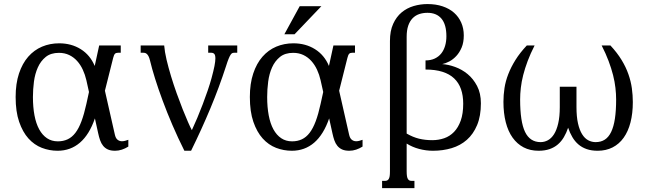

<svg xmlns="http://www.w3.org/2000/svg" viewBox="-20 -747 3259 965"><path d="M269.5 10.7Q228.5 10.7 190.4 -3.9Q152.3 -18.6 123 -51Q93.8 -83.5 76.2 -134.8Q58.6 -186 58.6 -259.3Q58.6 -326.7 75.4 -377.4Q92.3 -428.2 121.8 -461.9Q151.4 -495.6 191.2 -512.5Q231 -529.3 277.3 -529.3Q338.9 -529.3 386 -499.8Q433.1 -470.2 456.1 -415.5L478.5 -518.6H586.9V-481.9H573.2Q563 -481.9 557.9 -476.8Q552.7 -471.7 548.8 -456.1L507.3 -291L557.1 -71.3Q561 -52.7 570.6 -44.9Q580.1 -37.1 592.8 -37.1Q600.1 -37.1 608.2 -39.1Q616.2 -41 625 -44.4V-10.3Q609.4 -0.5 592.5 5.1Q575.7 10.7 558.6 10.7Q536.6 10.7 522.2 4.2Q507.8 -2.4 498.3 -14.2Q488.8 -25.9 483.2 -42Q477.5 -58.1 473.6 -76.7L457 -151.9Q429.2 -70.8 381.8 -30Q334.5 10.7 269.5 10.7ZM276.4 -481.4Q235.4 -481.4 210 -460.9Q184.6 -440.4 170.2 -408.2Q155.8 -376 150.6 -336.7Q145.5 -297.4 145.5 -259.3Q145.5 -208.5 153.3 -167.2Q161.1 -126 177 -96.9Q192.9 -67.9 216.3 -52.2Q239.7 -36.6 270.5 -36.6Q298.3 -36.6 320.1 -46.9Q341.8 -57.1 358.9 -79.3Q376 -101.6 389.4 -137.5Q402.8 -173.3 414.1 -224.6L427.2 -284.7L414.1 -343.8Q407.7 -371.6 396.2 -396.5Q384.8 -421.4 367.7 -440.4Q350.6 -459.5 327.6 -470.5Q304.7 -481.4 276.4 -481.4Z M940.4 10.7H906.7Q874.5 -53.7 846.9 -117.9Q819.3 -182.1 797.4 -241.5Q775.4 -300.8 759.3 -352.3Q743.2 -403.8 733.9 -442.9Q730.5 -457 726.1 -465.1Q721.7 -473.1 716.8 -476.8Q711.9 -480.5 707.5 -481.2Q703.1 -481.9 700.2 -481.9H687V-518.6H805.2Q807.6 -487.3 817.1 -447Q826.7 -406.7 839.6 -364Q852.5 -321.3 867.9 -278.3Q883.3 -235.4 897.9 -198.5Q912.6 -161.6 924.8 -133.8Q937 -106 944.3 -92.8Q957.5 -121.1 971.7 -154.8Q985.8 -188.5 999 -223.1Q1012.2 -257.8 1023.7 -291.5Q1035.2 -325.2 1043 -353.5Q1053.2 -391.1 1057.9 -415Q1062.5 -439 1062.5 -453.1Q1062.5 -470.2 1056.9 -476.1Q1051.3 -481.9 1041.5 -481.9H1026.4V-518.6H1172.4V-481.9H1158.2Q1152.8 -481.9 1148.4 -480.5Q1144 -479 1139.4 -472.4Q1134.8 -465.8 1129.2 -452.1Q1123.5 -438.5 1115.7 -413.6Q1081.5 -308.1 1037.6 -202.9Q993.7 -97.7 940.4 10.7Z M1446.8 10.7Q1405.8 10.7 1367.7 -3.9Q1329.6 -18.6 1300.3 -51Q1271 -83.5 1253.4 -134.8Q1235.8 -186 1235.8 -259.3Q1235.8 -326.7 1252.7 -377.4Q1269.5 -428.2 1299.1 -461.9Q1328.6 -495.6 1368.4 -512.5Q1408.2 -529.3 1454.6 -529.3Q1516.1 -529.3 1563.2 -499.8Q1610.4 -470.2 1633.3 -415.5L1655.8 -518.6H1764.2V-481.9H1750.5Q1740.2 -481.9 1735.1 -476.8Q1730 -471.7 1726.1 -456.1L1684.6 -291L1734.4 -71.3Q1738.3 -52.7 1747.8 -44.9Q1757.3 -37.1 1770 -37.1Q1777.3 -37.1 1785.4 -39.1Q1793.5 -41 1802.2 -44.4V-10.3Q1786.6 -0.5 1769.8 5.1Q1752.9 10.7 1735.8 10.7Q1713.9 10.7 1699.5 4.2Q1685.1 -2.4 1675.5 -14.2Q1666 -25.9 1660.4 -42Q1654.8 -58.1 1650.9 -76.7L1634.3 -151.9Q1606.4 -70.8 1559.1 -30Q1511.7 10.7 1446.8 10.7ZM1453.6 -481.4Q1412.6 -481.4 1387.2 -460.9Q1361.8 -440.4 1347.4 -408.2Q1333 -376 1327.9 -336.7Q1322.8 -297.4 1322.8 -259.3Q1322.8 -208.5 1330.6 -167.2Q1338.4 -126 1354.2 -96.9Q1370.1 -67.9 1393.6 -52.2Q1417 -36.6 1447.8 -36.6Q1475.6 -36.6 1497.3 -46.9Q1519 -57.1 1536.1 -79.3Q1553.2 -101.6 1566.7 -137.5Q1580.1 -173.3 1591.3 -224.6L1604.5 -284.7L1591.3 -343.8Q1585 -371.6 1573.5 -396.5Q1562 -421.4 1544.9 -440.4Q1527.8 -459.5 1504.9 -470.5Q1481.9 -481.4 1453.6 -481.4ZM1486.3 -715.8H1595.2L1460.4 -574.7H1409.2Z M1939.9 -541Q1939.9 -591.8 1956.1 -627.2Q1972.2 -662.6 1998.5 -684.6Q2024.9 -706.5 2058.8 -716.6Q2092.8 -726.6 2128.4 -726.6Q2170.9 -726.6 2204.8 -715.1Q2238.8 -703.6 2262.2 -682.9Q2285.6 -662.1 2298.3 -633.1Q2311 -604 2311 -568.8Q2311 -533.7 2300.3 -508.3Q2289.6 -482.9 2273.4 -465.6Q2257.3 -448.2 2238.3 -438.2Q2219.2 -428.2 2202.6 -424.8Q2232.9 -422.9 2267.1 -410.6Q2301.3 -398.4 2330.1 -374.8Q2358.9 -351.1 2377.9 -314.7Q2397 -278.3 2397 -228Q2397 -163.6 2377.9 -118.2Q2358.9 -72.8 2326.4 -44.2Q2293.9 -15.6 2250 -2.4Q2206.1 10.7 2156.2 10.7Q2121.1 10.7 2086.4 1.5Q2051.8 -7.8 2023.9 -25.4V113.8Q2023.9 128.9 2025.4 138.2Q2026.9 147.5 2030.3 152.8Q2033.7 158.2 2038.3 160.2Q2043 162.1 2049.8 162.1H2063V198.7H1900.4V162.1H1914.1Q1920.4 162.1 1925.3 160.2Q1930.2 158.2 1933.6 152.8Q1937 147.5 1938.5 138.2Q1939.9 128.9 1939.9 113.8ZM2152.8 -42.5Q2184.1 -42.5 2212.4 -52.2Q2240.7 -62 2262 -84Q2283.2 -106 2295.7 -140.9Q2308.1 -175.8 2308.1 -225.6Q2308.1 -267.1 2296.9 -299.1Q2285.6 -331.1 2262.5 -353Q2239.3 -375 2203.6 -386.2Q2168 -397.5 2118.7 -397.5V-443.4Q2145 -443.4 2164.8 -452.6Q2184.6 -461.9 2197.5 -478Q2210.4 -494.1 2217 -516.4Q2223.6 -538.6 2223.6 -564.9Q2223.6 -623.5 2199 -653.1Q2174.3 -682.6 2128.4 -682.6Q2105.5 -682.6 2086.4 -676Q2067.4 -669.4 2053.5 -655Q2039.6 -640.6 2031.7 -617.7Q2023.9 -594.7 2023.9 -562V-75.7Q2055.2 -57.6 2085.9 -50Q2116.7 -42.5 2152.8 -42.5Z M2793.5 -311H2877.4V-209Q2877.4 -160.6 2885 -127Q2892.6 -93.3 2905.8 -72.3Q2918.9 -51.3 2936.5 -42Q2954.1 -32.7 2973.6 -32.7Q3000.5 -32.7 3019.8 -45.2Q3039.1 -57.6 3051.8 -84Q3064.5 -110.4 3070.6 -150.9Q3076.7 -191.4 3076.7 -247.1Q3076.7 -274.9 3073.2 -305.4Q3069.8 -335.9 3061.3 -369.6Q3052.7 -403.3 3038.8 -440.4Q3024.9 -477.5 3003.9 -518.6H3047.9Q3082 -481.9 3104 -445.8Q3126 -409.7 3138.4 -374Q3150.9 -338.4 3155.8 -303.2Q3160.6 -268.1 3160.6 -233.9Q3160.6 -177.2 3148.9 -131.8Q3137.2 -86.4 3114.5 -54.7Q3091.8 -22.9 3058.8 -6.1Q3025.9 10.7 2983.9 10.7Q2952.6 10.7 2928.7 2.4Q2904.8 -5.9 2887 -21.2Q2869.1 -36.6 2856.7 -57.9Q2844.2 -79.1 2835.4 -105Q2826.7 -79.1 2814.2 -57.9Q2801.8 -36.6 2783.9 -21.2Q2766.1 -5.9 2742.2 2.4Q2718.3 10.7 2687 10.7Q2644.5 10.7 2611.8 -6.3Q2579.1 -23.4 2556.4 -55.2Q2533.7 -86.9 2522 -132.6Q2510.3 -178.2 2510.3 -235.4Q2510.3 -269.5 2515.6 -304.4Q2521 -339.4 2534.7 -374.5Q2548.3 -409.7 2570.8 -445.8Q2593.3 -481.9 2627.9 -518.6H2667Q2646 -477.5 2632.1 -440.4Q2618.2 -403.3 2609.6 -369.6Q2601.1 -335.9 2597.7 -305.4Q2594.2 -274.9 2594.2 -247.1Q2594.2 -135.3 2618.9 -84Q2643.6 -32.7 2697.3 -32.7Q2716.3 -32.7 2733.9 -42.2Q2751.5 -51.8 2764.6 -72.5Q2777.8 -93.3 2785.6 -127Q2793.5 -160.6 2793.5 -209Z"/></svg>

Font: Arian AMU Serif
Style: Regular
Weight: 400
Designer: Ruben Hakobyan (Tarumian)
Foundry: Ruben Hakobyan (Tarumian)
Version: Version 1.002